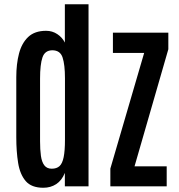

<svg xmlns="http://www.w3.org/2000/svg" viewBox="-20 -888 851 915"><path d="M186.5 6.8Q129.9 6.8 102.5 -25.1Q75.2 -57.1 66.4 -111.6Q57.6 -166 57.6 -234.4V-520Q57.6 -583 70.6 -632.8Q83.5 -682.6 114.5 -711.9Q145.5 -741.2 199.7 -741.2Q229.5 -741.2 253.2 -725.3Q276.9 -709.5 289.1 -685.1V-867.7H401.9V0H289.1V-64Q274.4 -27.8 247.8 -10.5Q221.2 6.8 186.5 6.8ZM226.6 -84Q250 -84 263.7 -96.4Q277.3 -108.9 283.4 -139.2Q289.6 -169.4 289.6 -221.7V-515.1Q289.6 -579.1 278.3 -613.8Q267.1 -648.4 229 -648.4Q193.8 -647.9 182.4 -614.5Q170.9 -581.1 170.9 -513.2V-215.3Q170.9 -174.8 175 -145.3Q179.2 -115.7 191.4 -99.9Q203.6 -84 226.6 -84ZM505.9 0V-84.5L667 -635.7H518.1V-732.4H782.2V-653.3L621.1 -95.2H774.4V0Z"/></svg>

Font: Antonio SemiBold
Style: Regular
Weight: 600
Designer: Vernon Adams
Foundry: Vernon Adams
Version: Version 1.002